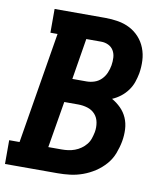

<svg xmlns="http://www.w3.org/2000/svg" viewBox="-83 -805 766 875"><g transform="rotate(10 299.5 -367.5)"><path d="M-1 0V-110H47L132 -625H99V-735H334Q364 -735 393.5 -730Q423 -725 448 -712Q473 -699 492 -678Q511 -657 521.5 -630Q532 -603 533.5 -573Q535 -543 530 -513Q526 -492 519 -471.5Q512 -451 498.5 -432.5Q485 -414 467 -400Q449 -386 428 -377Q451 -364 469.5 -345.5Q488 -327 498.5 -303Q509 -279 510.5 -251Q512 -223 507 -195Q502 -167 491 -138Q480 -109 459.5 -85.5Q439 -62 413 -45Q387 -28 358 -17.5Q329 -7 300 -3.5Q271 0 242 0ZM300 -435Q318 -435 336 -441Q354 -447 367.5 -460.5Q381 -474 388.5 -491.5Q396 -509 399 -527Q402 -545 401 -563Q400 -581 391.5 -595.5Q383 -610 367.5 -617.5Q352 -625 334 -625H265L234 -435ZM242 -110Q257 -110 272 -112Q287 -114 302 -119.5Q317 -125 330.5 -134.5Q344 -144 354 -156.5Q364 -169 369 -184Q374 -199 377 -214Q381 -236 377 -258.5Q373 -281 359 -296.5Q345 -312 324 -318.5Q303 -325 280 -325H216L180 -110Z"/></g></svg>

Font: Iosevka Curly Slab XBdEx
Style: Italic
Weight: 800
Width: 7
Italic angle: -9°
Monospace: yes
Designer: Belleve Invis
Foundry: Belleve Invis
Version: Version 11.1.0; ttfautohint (v1.8.3)